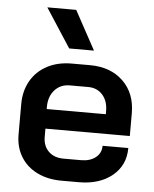

<svg xmlns="http://www.w3.org/2000/svg" viewBox="-53 -788 676 841"><g transform="rotate(5 284.5 -367.5)"><path d="M44 -177V-311Q44 -369 69.5 -413.5Q95 -458 141.5 -482.5Q188 -507 249 -507H329Q420 -507 475 -454Q530 -401 530 -313V-213H159V-177Q159 -137 183.5 -113Q208 -89 249 -89H326Q366 -89 390.5 -108.5Q415 -128 415 -160H528Q528 -84 472 -38Q416 8 325 8H249Q188 8 141.5 -15Q95 -38 69.5 -80Q44 -122 44 -177ZM417 -299V-313Q417 -357 393 -384Q369 -411 330 -411H249Q208 -411 182.5 -382.5Q157 -354 157 -308V-299ZM121 -743H248L341 -572H232Z"/></g></svg>

Font: Bai Jamjuree SemiBold
Style: Regular
Weight: 600
Version: Version 1.000; ttfautohint (v1.6)